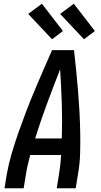

<svg xmlns="http://www.w3.org/2000/svg" viewBox="-20 -1002 540 1022"><path d="M4 0 16 -74Q26 -130 42.5 -186Q59 -242 78.5 -297.5Q98 -353 119 -408Q140 -463 163 -517.5Q186 -572 209.5 -626.5Q233 -681 257 -735H374Q380 -681 385.5 -626.5Q391 -572 395.5 -517.5Q400 -463 403 -408Q406 -353 407 -297.5Q408 -242 406.5 -186Q405 -130 395 -74L383 0H282L294 -74Q298 -99 301 -125Q304 -151 305 -177H141Q134 -151 128 -125.5Q122 -100 118 -74L106 0ZM167 -265H309Q312 -358 309 -449.5Q306 -541 300 -633Q264 -541 230 -449.5Q196 -358 167 -265ZM427 -793 300 -928 373 -982 485 -837ZM257 -793 130 -928 203 -982 315 -837Z"/></svg>

Font: Iosevka Curly Semibold Oblique
Style: Regular
Weight: 600
Italic angle: -9°
Monospace: yes
Designer: Belleve Invis
Foundry: Belleve Invis
Version: Version 11.1.0; ttfautohint (v1.8.3)